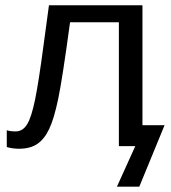

<svg xmlns="http://www.w3.org/2000/svg" viewBox="-20 -548 640 720"><path d="M418.5 151.9 487.3 0H425.8V-464.4H242.7Q213.9 -251.5 198.2 -177Q182.6 -102.5 164.6 -64.5Q146.5 -26.4 119.9 -8.3Q93.3 9.8 51.3 9.8Q26.9 9.8 5.4 3.4V-59.6Q17.6 -55.2 38.6 -55.2Q65.4 -55.2 81.8 -82Q98.1 -108.9 111.6 -174.8Q125 -240.7 142.1 -369.6L163.6 -528.3H514.2V-78.6H597.2L502.4 151.9Z"/></svg>

Font: Cousine
Style: Regular
Weight: 400
Monospace: yes
Designer: Steve Matteson
Foundry: Monotype Imaging Inc.
Version: Version 1.21